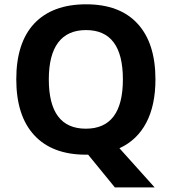

<svg xmlns="http://www.w3.org/2000/svg" viewBox="-20 -695 782 874"><path d="M371.6 -558.1Q287.7 -558.1 244.9 -501.5Q202.2 -444.9 202.2 -333.7Q202.2 -109.2 370.8 -109.2Q539.4 -109.2 539.4 -333.7Q539.4 -558.1 371.6 -558.1ZM687.6 -333.7Q687.6 -215.9 645.9 -136.5Q604.1 -57.1 523.8 -20.2L684 158.2H503L381.2 9.1H370.6Q217.9 9.1 136 -79.4Q54.1 -167.8 54.1 -334.2Q54.1 -500.5 136 -588Q218.9 -675.4 372.1 -675.4Q525.3 -675.4 606.4 -587Q687.6 -498.5 687.6 -333.7Z"/></svg>

Font: Khula
Style: Bold
Weight: 700
Designer: Erin McLaughlin, Steve Matteson
Version: Version 1.000;PS 1.0;hotconv 1.0.72;makeotf.lib2.5.5900; ttf